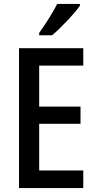

<svg xmlns="http://www.w3.org/2000/svg" viewBox="-20 -960 493 980"><path d="M388 -931V-940H272C249 -895 215 -841 180 -792V-780H246C291 -818 361 -891 388 -931ZM405 0V-90H180V-328H391V-416H180V-625H405V-714H77V0Z"/></svg>

Font: Noto Sans Khmer UI Condensed Medium
Style: Regular
Weight: 500
Width: 3
Designer: Danh Hong and the Monotype Design Team
Foundry: Monotype Imaging Inc.
Version: Version 2.002